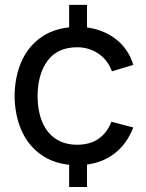

<svg xmlns="http://www.w3.org/2000/svg" viewBox="-20 -740 601 790"><path d="M264.5 -62Q194 -69.5 143.8 -107.2Q93.5 -145 67.2 -206.2Q41 -267.5 40 -345Q41 -423.5 67.5 -484.8Q94 -546 144.2 -583Q194.5 -620 264.5 -627.5V-720H338V-627Q408.5 -617.5 459 -577.2Q509.5 -537 528.5 -473L440.5 -446.5Q423.5 -493 385.2 -519.2Q347 -545.5 297.5 -545.5Q217.5 -545.5 176.5 -491.2Q135.5 -437 134.5 -345Q135 -284 153.5 -239Q172 -194 208.5 -169.2Q245 -144.5 297.5 -144.5Q349.5 -144.5 384.8 -168.5Q420 -192.5 438.5 -239L528.5 -215.5Q503 -150 454.5 -111Q406 -72 338 -63V29.5H264.5Z"/></svg>

Font: Vela Sans Med
Style: Regular
Weight: 500
Designer: Principal design: Mikhail Sharanda - project Manrope.
Design modification: Ravid Balaliev
Foundry: Mikhail Sharanda
Version: Version 1.001